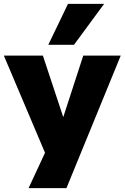

<svg xmlns="http://www.w3.org/2000/svg" viewBox="-37 -794 645 994"><path d="M111 180 216 -46V44L-17 -506H185L290 -189H291L394 -506H588L307 180ZM213 -562 315 -774H502L346 -562Z"/></svg>

Font: Nunito Sans 7pt Black
Style: Regular
Weight: 900
Designer: Vernon Adams
Foundry: Vernon Adams
Version: Version 3.101;gftools[0.9.27]